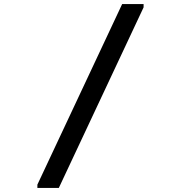

<svg xmlns="http://www.w3.org/2000/svg" viewBox="-20 -820 886 940"><path d="M578 -800 163 84V100H268L683 -784V-800Z"/></svg>

Font: Melete
Style: Regular
Weight: 400
Width: 6
Designer: Sora Sagano
Foundry: DOT COLON
Version: Version 0.200;FEAKit 1.0